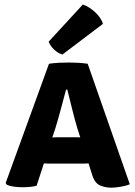

<svg xmlns="http://www.w3.org/2000/svg" viewBox="-20 -838 611 866"><path d="M211.5 -100Q203.5 -100 194.8 -100.2Q186 -100.5 178 -101L145 0Q131 3.5 114.8 5Q98.5 6.5 81 6.5Q61.5 6.5 42.2 3.8Q23 1 11 -4.5L5.5 -12.5L201 -550.5Q225 -554 248.2 -555Q271.5 -556 291 -556Q308.5 -556 329.2 -555Q350 -554 375.5 -550.5L565.5 -7Q548.5 0.5 523 4.5Q497.5 8.5 481.5 8.5Q455 8.5 430.8 -1.8Q406.5 -12 394 -54.5L379.5 -101Q371 -100.5 362.2 -100.2Q353.5 -100 345.5 -100ZM231 -263.5 216 -218Q224 -218.5 232.2 -218.8Q240.5 -219 248.5 -219H313.5Q321 -219 328 -218.8Q335 -218.5 342 -218.5L328.5 -260.5Q317 -299 305.2 -347Q293.5 -395 283.5 -434H278Q268 -396.5 255.2 -348.8Q242.5 -301 231 -263.5ZM353.5 -817.5Q380.5 -809 408 -784Q435.5 -759 444.5 -730.5L261.5 -592Q242.5 -597.5 225 -613.5Q207.5 -629.5 199.5 -650Z"/></svg>

Font: Signika Negative SC
Style: Bold
Weight: 700
Designer: Anna Giedryś
Foundry: Anna Giedryś
Version: Version 2.000; ttfautohint (v1.8.3) -l 8 -r 50 -G 200 -x 9 -